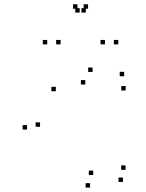

<svg xmlns="http://www.w3.org/2000/svg" viewBox="-20 -828 660 870"><path d="M102.5 -241V-261H82.5V-241ZM388 22V2H368V22ZM537 -3.5V-23.5H517V-3.5ZM549 -58.5V-78.5H529V-58.5ZM402.5 -35V-55H382.5V-35ZM161.5 -253.5V-273.5H141.5V-253.5ZM233 -414.5V-434.5H213V-414.5ZM366.5 -445V-465H346.5V-445ZM549.5 -418V-438H529.5V-418ZM542.5 -482.5V-502.5H522.5V-482.5ZM399.5 -502V-522H379.5V-502ZM254.5 -627V-647H234.5V-627ZM369 -771V-791H349V-771ZM341 -771V-791H321V-771ZM455.5 -627V-647H435.5V-627ZM516 -627V-647H496V-627ZM379 -788.5V-808.5H359V-788.5ZM331 -788.5V-808.5H311V-788.5ZM194 -627V-647H174V-627Z"/></svg>

Font: Monaspace Argon Dots Var
Style: Regular
Weight: 400
Designer: Riley Cran and the Lettermatic Team
Version: Version 1.100 (Monaspace Argon Dots)